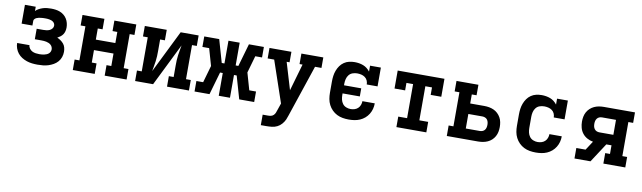

<svg xmlns="http://www.w3.org/2000/svg" viewBox="-42 -1076 6084 1820"><g transform="rotate(10 3000.0 -166.5)"><path d="M302 8Q276 8 249.5 5Q223 2 198 -6.5Q173 -15 150.5 -29Q128 -43 111.5 -63.5Q95 -84 86 -109.5Q77 -135 77 -161H196Q196 -144 207 -129Q218 -114 233.5 -106Q249 -98 267 -95.5Q285 -93 302 -93Q314 -93 325.5 -94Q337 -95 348.5 -97.5Q360 -100 371 -104.5Q382 -109 391 -116.5Q400 -124 405 -135Q410 -146 410 -157Q410 -157 410 -157Q410 -157 410 -157Q410 -169 405 -180.5Q400 -192 391 -200Q382 -208 371 -213Q360 -218 348 -220.5Q336 -223 324 -224Q312 -225 300 -225H236V-326H300Q315 -326 330.5 -328Q346 -330 360 -336.5Q374 -343 384 -355.5Q394 -368 394 -383Q394 -393 389.5 -402.5Q385 -412 376.5 -418.5Q368 -425 358.5 -428.5Q349 -432 338.5 -434Q328 -436 318 -436.5Q308 -437 297 -437Q287 -437 276.5 -436.5Q266 -436 256 -434.5Q246 -433 235.5 -431Q225 -429 215.5 -424.5Q206 -420 198.5 -412Q191 -404 191 -394V-349H87V-530H191V-489Q205 -503 223 -512.5Q241 -522 260 -528Q279 -534 299 -536Q319 -538 339 -538Q361 -538 382.5 -535Q404 -532 424.5 -524Q445 -516 462 -502Q479 -488 490.5 -469.5Q502 -451 507.5 -429.5Q513 -408 513 -387Q513 -369 509 -352Q505 -335 495.5 -320.5Q486 -306 472 -295.5Q458 -285 443 -277Q461 -269 477.5 -257.5Q494 -246 506.5 -230.5Q519 -215 524 -195Q529 -175 529 -155Q529 -129 520.5 -104Q512 -79 494.5 -59Q477 -39 454 -26Q431 -13 406 -5Q381 3 355 5.5Q329 8 302 8Z M641 0V-101H687V-429H641V-530H852V-429H806V-322H994V-429H948V-530H1159V-429H1113V-101H1159V0H948V-101H994V-221H806V-101H852V0Z M1241 0V-101H1287V-429H1241V-530H1452V-429H1406V-318Q1406 -293 1405 -268.5Q1404 -244 1400.5 -219Q1397 -194 1392.5 -169.5Q1388 -145 1384 -121L1586 -530H1759V-429H1713V-101H1759V0H1548V-101H1594V-212Q1594 -237 1595 -261.5Q1596 -286 1599.5 -311Q1603 -336 1607.5 -360.5Q1612 -385 1616 -409L1414 0Z M1813 0V-101H1878L1925 -265L1878 -429H1813V-530H1957L2020 -311H2046V-530H2154V-311H2180L2243 -530H2387V-429H2322L2275 -265L2322 -101H2387V0H2243L2180 -219H2154V0H2046V-219H2020L1957 0Z M2487 205V104H2539Q2554 104 2568 100.5Q2582 97 2592 87Q2602 77 2607.5 64Q2613 51 2617 37L2640 -30L2504 -429H2441V-530H2652V-429H2624L2702 -169L2777 -429H2748V-530H2959V-429H2897L2730 69Q2726 79 2722.5 89.5Q2719 100 2715 110Q2704 134 2686 154.5Q2668 175 2644 187Q2620 199 2593 202Q2566 205 2539 205Z M3298 8Q3268 8 3239 3Q3210 -2 3184 -15Q3158 -28 3137 -49Q3116 -70 3102.5 -96.5Q3089 -123 3084 -152Q3079 -181 3079 -210V-320Q3079 -347 3082.5 -373.5Q3086 -400 3095.5 -425.5Q3105 -451 3120.5 -473Q3136 -495 3158.5 -510.5Q3181 -526 3207.5 -532Q3234 -538 3261 -538Q3282 -538 3303 -534.5Q3324 -531 3343.5 -523.5Q3363 -516 3379.5 -503Q3396 -490 3409 -473V-530H3513V-349H3409Q3409 -369 3401 -387Q3393 -405 3377 -416.5Q3361 -428 3341.5 -432.5Q3322 -437 3303 -437Q3280 -437 3258.5 -429.5Q3237 -422 3223 -404.5Q3209 -387 3203.5 -364.5Q3198 -342 3198 -320V-304H3364V-226H3198V-210Q3198 -188 3203 -166.5Q3208 -145 3221 -127.5Q3234 -110 3255 -101.5Q3276 -93 3298 -93Q3317 -93 3335.5 -98.5Q3354 -104 3368 -117Q3382 -130 3389 -148.5Q3396 -167 3396 -186Q3396 -186 3396 -186Q3396 -186 3396 -186H3515Q3515 -186 3515 -186Q3515 -186 3515 -186Q3515 -158 3508 -131.5Q3501 -105 3486.5 -81.5Q3472 -58 3451 -40Q3430 -22 3404.5 -11Q3379 0 3352 4Q3325 8 3298 8Z M3756 0V-101H3841V-429H3777V-357H3675V-530H4125V-357H4023V-429H3959V-101H4044V0Z M4241 0V-101H4287V-429H4241V-530H4452V-429H4406V-342H4541Q4565 -342 4588 -338Q4611 -334 4632.5 -324.5Q4654 -315 4671.5 -298.5Q4689 -282 4700.5 -261.5Q4712 -241 4716.5 -217.5Q4721 -194 4721 -171Q4721 -147 4716.5 -124Q4712 -101 4700.5 -80Q4689 -59 4671.5 -43Q4654 -27 4632.5 -17.5Q4611 -8 4588 -4Q4565 0 4541 0ZM4406 -101H4541Q4554 -101 4567 -106Q4580 -111 4588 -121.5Q4596 -132 4599 -145Q4602 -158 4602 -171Q4602 -184 4599 -197Q4596 -210 4588 -220.5Q4580 -231 4567 -236Q4554 -241 4541 -241H4406Z M5098 8Q5068 8 5039 3Q5010 -2 4984 -15Q4958 -28 4937 -49Q4916 -70 4902.5 -96.5Q4889 -123 4884 -152Q4879 -181 4879 -210V-320Q4879 -347 4882.5 -373.5Q4886 -400 4895.5 -425.5Q4905 -451 4920.5 -473Q4936 -495 4958.5 -510.5Q4981 -526 5007.5 -532Q5034 -538 5061 -538Q5082 -538 5103 -534.5Q5124 -531 5143.5 -523.5Q5163 -516 5179.5 -503Q5196 -490 5209 -473V-530H5313V-349H5209Q5209 -369 5201 -387Q5193 -405 5177 -416.5Q5161 -428 5141.5 -432.5Q5122 -437 5103 -437Q5080 -437 5058.5 -429.5Q5037 -422 5023 -404.5Q5009 -387 5003.5 -364.5Q4998 -342 4998 -320V-210Q4998 -188 5003 -166.5Q5008 -145 5021 -127.5Q5034 -110 5055 -101.5Q5076 -93 5098 -93Q5117 -93 5135.5 -98.5Q5154 -104 5168 -117Q5182 -130 5189 -148.5Q5196 -167 5196 -186Q5196 -186 5196 -186Q5196 -186 5196 -186H5315Q5315 -186 5315 -186Q5315 -186 5315 -186Q5315 -158 5308 -131.5Q5301 -105 5286.5 -81.5Q5272 -58 5251 -40Q5230 -22 5204.5 -11Q5179 0 5152 4Q5125 8 5098 8Z M5470 0V-101H5559L5615 -187Q5586 -192 5559 -206.5Q5532 -221 5513.5 -244.5Q5495 -268 5487 -297.5Q5479 -327 5479 -357Q5479 -381 5483.5 -404.5Q5488 -428 5499.5 -449Q5511 -470 5528.5 -486Q5546 -502 5567.5 -512Q5589 -522 5612.5 -526Q5636 -530 5660 -530H5959V-429H5913V-101H5959V0H5748V-101H5794V-184H5744L5624 0ZM5660 -285H5794V-429H5660Q5646 -429 5633.5 -424Q5621 -419 5612.5 -408Q5604 -397 5601 -384Q5598 -371 5598 -357Q5598 -343 5601 -330Q5604 -317 5612.5 -306Q5621 -295 5633.5 -290Q5646 -285 5660 -285Z"/></g></svg>

Font: Iosevka Slab Extended
Style: Bold
Weight: 700
Width: 7
Monospace: yes
Designer: Belleve Invis
Foundry: Belleve Invis
Version: Version 11.1.0; ttfautohint (v1.8.3)